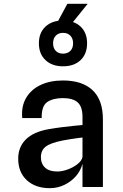

<svg xmlns="http://www.w3.org/2000/svg" viewBox="-20 -976 640 1002"><path d="M240 6Q165 6 120 -35.5Q75 -77 75 -148Q75 -208.5 114.5 -248Q154 -287.5 232 -301.5Q269 -308 305.2 -312.5Q341.5 -317 369.8 -319.8Q398 -322.5 410.5 -323.5V-365.5Q410.5 -419.5 385.2 -441.8Q360 -464 308 -464Q256 -464 226.2 -443.2Q196.5 -422.5 197.5 -360H96Q90.5 -420.5 116 -464.5Q141.5 -508.5 191.2 -532.2Q241 -556 308.5 -556Q409.5 -556 463.2 -505.2Q517 -454.5 517 -353V0H410.5V-121.5Q401 -85 375.8 -56.2Q350.5 -27.5 315.2 -10.8Q280 6 240 6ZM278 -81Q305 -81 334 -91.8Q363 -102.5 384.8 -119.8Q406.5 -137 410.5 -156.5V-258.5Q403.5 -258 384.5 -255.2Q365.5 -252.5 344 -249.2Q322.5 -246 306 -242.5Q243 -230 218.2 -210.5Q193.5 -191 193.5 -156Q193.5 -121.5 215.2 -101.2Q237 -81 278 -81ZM277 -855 331.5 -956H437.5L356 -855ZM309 -630Q251.5 -630 217.2 -662.5Q183 -695 183 -750Q183 -805 217.2 -837Q251.5 -869 309 -869Q367 -869 400.8 -837Q434.5 -805 434.5 -750Q434.5 -695 400.8 -662.5Q367 -630 309 -630ZM309 -696Q333 -696 347.2 -710.5Q361.5 -725 361.5 -750Q361.5 -775 347.2 -789.8Q333 -804.5 309 -804.5Q285 -804.5 271 -789.8Q257 -775 257 -750Q257 -725 271 -710.5Q285 -696 309 -696Z"/></svg>

Font: Spline Sans Mono Medium
Style: Regular
Weight: 500
Monospace: yes
Version: Version 1.004